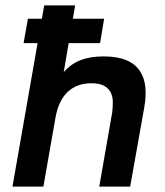

<svg xmlns="http://www.w3.org/2000/svg" viewBox="-20 -688 610 708"><path d="M26 0 143 -668H257L215 -422Q241 -452 276.5 -466Q312 -480 362 -480Q413 -480 446 -466Q479 -452 496 -426Q513 -400 516 -366Q519 -332 512 -292L460 0H346L394 -275Q396 -293 396 -311.5Q396 -330 389 -345.5Q382 -361 365 -371Q348 -381 317 -381Q263 -381 229 -348.5Q195 -316 184 -251L140 0ZM67 -529 83 -619H364L349 -529Z"/></svg>

Font: Gantari SemiBold
Style: Italic
Weight: 600
Italic angle: -10°
Designer: Anugrah Pasau
Foundry: Lafontype
Version: Version 1.000